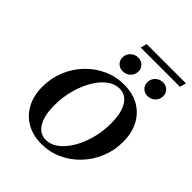

<svg xmlns="http://www.w3.org/2000/svg" viewBox="-233 -983 1133 1133"><g transform="rotate(45 333.0 -417.0)"><path d="M305.6 11.3Q234.7 11.3 181.9 -19Q129 -49.2 100 -104Q71 -158.9 71 -233.1Q71 -304.8 97.2 -368.1Q123.4 -431.5 169.4 -479.4Q215.3 -527.4 275.4 -554.8Q335.5 -582.3 404 -582.3Q475.8 -582.3 528.2 -552.4Q580.6 -522.6 609.7 -467.7Q638.7 -412.9 638.7 -338.7Q638.7 -266.9 612.5 -203.6Q586.3 -140.3 540.3 -91.9Q494.4 -43.5 434.3 -16.1Q374.2 11.3 305.6 11.3ZM308.1 -24.2Q348.4 -24.2 384.7 -52Q421 -79.8 449.6 -127.8Q478.2 -175.8 494.8 -237.1Q511.3 -298.4 511.3 -365.3Q511.3 -422.6 498.4 -463.3Q485.5 -504 460.9 -525.4Q436.3 -546.8 401.6 -546.8Q361.3 -546.8 324.6 -519Q287.9 -491.1 259.7 -442.7Q231.5 -394.4 214.9 -333.1Q198.4 -271.8 198.4 -204.8Q198.4 -119.4 227 -71.8Q255.6 -24.2 308.1 -24.2ZM341.9 -631.5Q316.1 -631.5 299.6 -647.6Q283.1 -663.7 283.1 -688.7Q283.1 -716.1 302.8 -735.1Q322.6 -754 350.8 -754Q375.8 -754 392.3 -737.5Q408.9 -721 408.9 -696.8Q408.9 -669.4 389.5 -650.4Q370.2 -631.5 341.9 -631.5ZM548.4 -631.5Q523.4 -631.5 506.9 -647.6Q490.3 -663.7 490.3 -688.7Q490.3 -716.1 509.7 -735.1Q529 -754 557.3 -754Q582.3 -754 598.8 -737.5Q615.3 -721 615.3 -696.8Q615.3 -669.4 596 -650.4Q576.6 -631.5 548.4 -631.5ZM318.5 -805.6 328.2 -845.2H656.5L646 -805.6Z"/></g></svg>

Font: Playfair 9pt
Style: Bold Italic
Weight: 700
Italic angle: -15.6°
Designer: Claus Eggers Sørensen
Foundry: Claus Eggers Sørensen
Version: Version 2.203